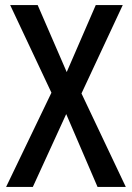

<svg xmlns="http://www.w3.org/2000/svg" viewBox="-20 -734 518 754"><path d="M474 0H363L240 -286L109 0H4L182 -370L20 -714H128L242 -451L356 -714H462L300 -367Z"/></svg>

Font: Noto Sans Gurmukhi Condensed Medium
Style: Regular
Weight: 500
Width: 3
Designer: Jelle Bosma - Monotype Design Team
Foundry: Monotype Imaging Inc.
Version: Version 2.004; ttfautohint (v1.8.4.7-5d5b)